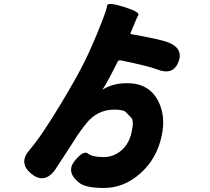

<svg xmlns="http://www.w3.org/2000/svg" viewBox="-20 -836 1040 951"><path d="M495 95Q404 95 372 69Q306 17 349 -38Q393 -93 415.5 -75.5Q438 -58 494 -58Q539 -58 575 -86Q617 -118 631 -177.5Q645 -237 630.5 -252.5Q616 -268 603.5 -280.5Q591 -293 546 -293Q461 -293 406 -223Q381 -192 359 -159L350 -144Q252 7 249 11Q196 76 133 23Q71 -30 126 -93Q186 -162 287 -331Q358 -449 399 -531Q438 -610 482 -722Q509 -790 510.5 -808.5Q512 -827 593 -802Q674 -777 665 -761Q656 -745 648 -724Q632 -684 627 -673Q625 -668 630 -667Q774 -641 811 -627Q890 -597 864 -529Q837 -461 759 -492Q715 -509 578 -537Q567 -539 562 -529Q518 -440 489 -394Q486 -390 490 -393Q539 -424 610 -424Q717 -424 763 -337Q802 -261 781 -164Q757 -50 675.5 22.5Q594 95 495 95Z"/></svg>

Font: Resource Han Rounded JP Heavy
Style: Regular
Weight: 900
Designer: Cyano Hao (round all glyphs); Ryoko NISHIZUKA 西塚涼子 (kana, bopomofo & ideographs); Paul D. Hunt (Latin, Greek & Cyrillic)
Foundry: Cyano Hao
Version: 0.990